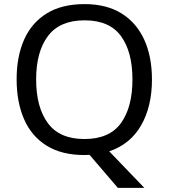

<svg xmlns="http://www.w3.org/2000/svg" viewBox="-20 -745 821 935"><path d="M720 -358Q720 -227 667.5 -135Q615 -43 512 -8L683 170H554L416 9Q410 9 403.5 9.5Q397 10 391 10Q280 10 206.5 -36Q133 -82 97 -165Q61 -248 61 -359Q61 -469 97 -551Q133 -633 206.5 -679Q280 -725 392 -725Q499 -725 572 -679.5Q645 -634 682.5 -551.5Q720 -469 720 -358ZM156 -358Q156 -223 213 -145.5Q270 -68 391 -68Q513 -68 569 -145.5Q625 -223 625 -358Q625 -493 569 -569.5Q513 -646 392 -646Q271 -646 213.5 -569.5Q156 -493 156 -358Z"/></svg>

Font: Noto Sans Cypro Minoan
Style: Regular
Weight: 400
Designer: David Williams
Foundry: David Williams
Version: Version 1.503; ttfautohint (v1.8.4.7-5d5b)